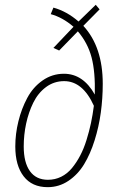

<svg xmlns="http://www.w3.org/2000/svg" viewBox="-20 -772 505 802"><path d="M328.1 -664.1Q409.2 -576.2 409.2 -421.9Q409.2 -361.3 401.1 -302Q393.1 -242.7 375.2 -185.8Q357.4 -128.9 331.3 -85.9Q305.2 -43 265.9 -16.6Q226.6 9.8 179.2 9.8Q113.8 9.8 78.9 -35.4Q43.9 -80.6 43.9 -160.2Q43.9 -212.9 56.9 -265.4Q69.8 -317.9 93.8 -362.8Q117.7 -407.7 157.7 -435.8Q197.8 -463.9 247.1 -463.9Q327.1 -463.9 376 -377Q378.4 -472.2 362.5 -532.2Q346.7 -592.3 305.2 -641.1L227.1 -561L203.1 -571.8L287.1 -660.2Q241.2 -699.7 191.9 -712.9L203.1 -740.2Q259.3 -724.6 308.1 -682.1L379.9 -752L396 -732.9ZM180.2 -21Q210 -21 235.6 -33.7Q261.2 -46.4 280.5 -69.8Q299.8 -93.3 314.9 -122.1Q330.1 -150.9 341.3 -187Q352.5 -223.1 359.9 -257.6Q367.2 -292 372.1 -330.1Q325.7 -433.1 248 -433.1Q205.6 -433.1 172.1 -408.2Q138.7 -383.3 118.9 -342.8Q99.1 -302.2 89.1 -255.4Q79.1 -208.5 79.1 -160.2Q79.1 -93.3 105 -57.1Q130.9 -21 180.2 -21Z"/></svg>

Font: Fira Sans Compressed UltraLight
Style: Italic
Weight: 200
Width: 3
Italic angle: -8°
Designer: Carrois Corporate & Edenspiekermann AG
Foundry: Carrois Corporate GbR & Edenspiekermann AG
Version: Version 4.203;PS 004.203;hotconv 1.0.88;makeotf.lib2.5.64775